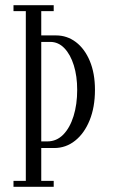

<svg xmlns="http://www.w3.org/2000/svg" viewBox="-20 -720 434 740"><path d="M126 -149.5V-175H162.5Q198 -175 223.8 -201.2Q249.5 -227.5 263.5 -272.5Q277.5 -317.5 277.5 -373.5Q277.5 -426.5 264.5 -468.2Q251.5 -510 228.2 -534.2Q205 -558.5 173.5 -558.5H126V-583.5H196Q238.5 -583.5 272.5 -557.8Q306.5 -532 326.2 -484.8Q346 -437.5 346 -373.5Q346 -307 325.5 -256.5Q305 -206 269.5 -177.8Q234 -149.5 189 -149.5ZM32 0V-23H79.5V-677H32V-700H187V-677H139V-23H187V0Z"/></svg>

Font: Imbue 48pt Light
Style: Regular
Weight: 300
Designer: Tyler Finck
Foundry: Etcetera Type Company
Version: Version 1.102